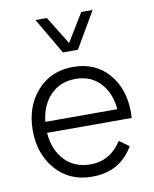

<svg xmlns="http://www.w3.org/2000/svg" viewBox="-86 -821 720 896"><g transform="rotate(-10 274.5 -373.0)"><path d="M315 -585H244L144 -756H198L280 -623L361 -756H415ZM508 -254Q508 -237 507 -228H106Q112 -147 158.5 -97.5Q205 -48 281 -48Q374 -48 429 -133L475 -100Q411 10 279 10Q172 10 107 -64Q42 -138 42 -250Q42 -362 107 -436Q172 -510 279 -510Q383 -510 445.5 -438.5Q508 -367 508 -254ZM280 -453Q207 -453 161 -405.5Q115 -358 107 -280H448Q441 -358 396.5 -405.5Q352 -453 280 -453Z"/></g></svg>

Font: Orkney Light
Style: Regular
Weight: 300
Designer: Samuel Oakes and Alfredo Marco Pradil
Foundry: Alfredo Marco Pradil
Version: 1.0; ttfautohint (v1.5)